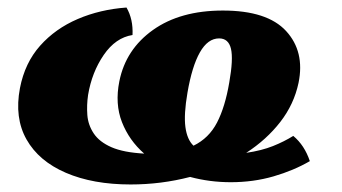

<svg xmlns="http://www.w3.org/2000/svg" viewBox="-20 -481 908 510"><path d="M327 9Q227 9 155 -22Q83 -53 50.5 -110.5Q18 -168 33 -247Q46 -314 86.5 -359.5Q127 -405 186.5 -430.5Q246 -456 316 -461Q334 -430 332 -388Q287 -381 255.5 -335Q224 -289 214 -229Q210 -202 212 -175.5Q214 -149 229 -126.5Q244 -104 276 -90Q308 -76 363 -73Q323 -108 304 -156.5Q285 -205 297 -265Q314 -350 386.5 -401.5Q459 -453 572 -453Q690 -453 740 -398.5Q790 -344 773 -261Q761 -204 724.5 -157Q688 -110 634 -75Q675 -81 705 -93Q735 -105 759 -120Q789 -95 803 -53Q760 -28 706.5 -12.5Q653 3 593 3Q537 3 485 -11Q408 9 327 9ZM478 -235Q468 -177 472.5 -143.5Q477 -110 494 -94Q535 -114 556.5 -155.5Q578 -197 589 -262Q600 -324 593.5 -351.5Q587 -379 562 -379Q532 -379 511 -342Q490 -305 478 -235Z"/></svg>

Font: Vollkorn Black
Style: Italic
Weight: 900
Italic angle: -11°
Designer: Friedrich Althausen
Foundry: Friedrich Althausen
Version: Version 5.000; ttfautohint (v1.8.3)